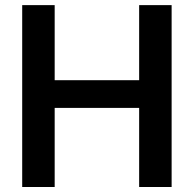

<svg xmlns="http://www.w3.org/2000/svg" viewBox="-20 -748 775 768"><path d="M68.8 0V-727.5H198.7V-427.2H536.6V-727.5H666.5V0H536.6V-316.4H198.7V0Z"/></svg>

Font: Inter 20pt SemiBold
Style: Regular
Weight: 600
Version: Version 4.001;git-66647c0bb